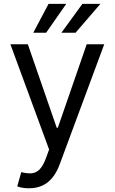

<svg xmlns="http://www.w3.org/2000/svg" viewBox="-20 -776 597 1000"><path d="M130.9 204.6Q109.4 204.6 92.8 201.2Q76.2 197.8 69.8 194.8L90.8 120.6Q121.6 128.4 145 126.5Q168.5 124.5 186.8 105.7Q205.1 86.9 220.2 45.4L235.8 2.9L34.2 -545.4H125L275.4 -110.8H281.2L431.6 -545.4H522.9L291 79.6Q275.4 122.1 252.4 149.9Q229.5 177.7 199.2 191.2Q168.9 204.6 130.9 204.6ZM299.8 -605.5 409.2 -755.9H502.9L373.5 -605.5ZM153.3 -605.5 232.9 -755.9H325.2L220.2 -605.5Z"/></svg>

Font: Sahel VF Regular
Style: Regular
Weight: 400
Foundry: Saber Rastikerdar (saber.rastikerdar@gmail.com)
Version: Version 3.4.0